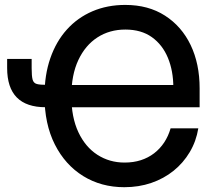

<svg xmlns="http://www.w3.org/2000/svg" viewBox="-20 -758 895 788"><path d="M490.2 10.3Q395.5 10.3 321.5 -35.4Q247.6 -81.1 205.1 -165Q162.6 -249 162.6 -364.3Q162.6 -450.2 186.5 -519Q210.4 -587.9 254.4 -636.7Q298.3 -685.5 359.4 -711.7Q420.4 -737.8 494.1 -737.8Q588.9 -737.8 657.2 -693.8Q725.6 -649.9 762.5 -573Q799.3 -496.1 799.3 -395.5V-317.9H243.2V-409.2H720.7L691.4 -398.9Q691.4 -466.8 669.2 -520.5Q647 -574.2 603.3 -605.5Q559.6 -636.7 494.6 -636.7Q429.7 -636.7 379.9 -604.5Q330.1 -572.3 301.5 -511.5Q272.9 -450.7 272.9 -363.8Q272.9 -276.9 301.5 -215.8Q330.1 -154.8 379.6 -122.8Q429.2 -90.8 491.2 -90.8Q527.8 -90.8 558.1 -100.6Q588.4 -110.4 612.5 -128.9Q636.7 -147.5 653.8 -173.3Q670.9 -199.2 680.2 -231.4H793.9Q785.2 -178.2 758.8 -133.8Q732.4 -89.4 692.4 -57.1Q652.3 -24.9 601.1 -7.3Q549.8 10.3 490.2 10.3ZM9.3 -516.1H109.9V-478Q109.9 -445.8 113.8 -431.4Q117.7 -417 131.1 -413.3Q144.5 -409.7 172.4 -409.7H198.2V-317.9H167.5Q88.4 -317.9 48.8 -358.2Q9.3 -398.4 9.3 -479Z"/></svg>

Font: Inter 17pt Medium
Style: Regular
Weight: 500
Version: Version 4.001;git-66647c0bb